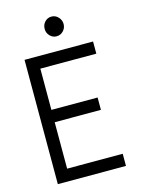

<svg xmlns="http://www.w3.org/2000/svg" viewBox="-119 -862 689 931"><g transform="rotate(-15 225.0 -396.5)"><path d="M53 0V-624H397V-563H116V-356H348V-294H116V-61H395V0ZM233 -694Q214 -694 200 -708.5Q186 -723 186 -743Q186 -764 199.5 -778.5Q213 -793 233 -793Q253 -793 267 -778Q281 -763 281 -743Q281 -723 267 -708.5Q253 -694 233 -694Z"/></g></svg>

Font: Inconsolata SemiCondensed
Style: Regular
Weight: 400
Width: 4
Monospace: yes
Designer: Raph Levien, Cyreal, Brenton Simpson
Foundry: Raph Levien, Cyreal, Google
Version: Version 3.000; ttfautohint (v1.8.2.53-6de2)